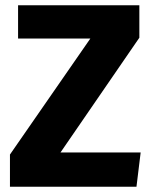

<svg xmlns="http://www.w3.org/2000/svg" viewBox="-20 -713 584 733"><path d="M512 -693V-569L211 -131H517L501 0H18V-123L325 -566H49V-693Z"/></svg>

Font: Fira Sans
Style: Bold
Weight: 700
Designer: bBox Type GmbH & Carrois Corporate GbR & Edenspiekermann AG
Foundry: bBox Type GmbH & Carrois Corporate GbR & Edenspiekermann AG
Version: Version 4.301;PS 004.301;hotconv 1.0.88;makeotf.lib2.5.64775